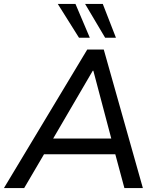

<svg xmlns="http://www.w3.org/2000/svg" viewBox="-37 -957 807 977"><path d="M-17 0 407 -705H491L690 0H596L543 -197L580 -172H155L201 -196L86 0ZM435 -597 223 -234 201 -252H560L534 -234L438 -597ZM498 -765 396 -937H486L553 -765ZM365 -765 257 -937H347L420 -765Z"/></svg>

Font: Nunito Sans 10pt Medium
Style: Italic
Weight: 500
Italic angle: -9°
Designer: Vernon Adams
Foundry: Vernon Adams
Version: Version 3.101;gftools[0.9.27]